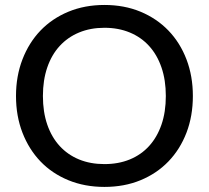

<svg xmlns="http://www.w3.org/2000/svg" viewBox="-20 -746 842 774"><path d="M757.5 -359Q757.5 -278.5 731.8 -211.2Q706 -144 659 -95.2Q612 -46.5 546.5 -19.5Q481 7.5 401 7.5Q321.5 7.5 255.8 -19.5Q190 -46.5 143.2 -95.2Q96.5 -144 70.5 -211.2Q44.5 -278.5 44.5 -359Q44.5 -439 70.5 -506.5Q96.5 -574 143.2 -622.8Q190 -671.5 255.8 -698.8Q321.5 -726 401 -726Q481 -726 546.5 -698.8Q612 -671.5 659 -622.8Q706 -574 731.8 -506.5Q757.5 -439 757.5 -359ZM648.5 -359Q648.5 -423 631 -474Q613.5 -525 581.2 -560.5Q549 -596 503.2 -615Q457.5 -634 401 -634Q344.5 -634 298.8 -615Q253 -596 220.5 -560.5Q188 -525 170.5 -474Q153 -423 153 -359Q153 -294.5 170.5 -243.8Q188 -193 220.5 -157.5Q253 -122 298.8 -103.2Q344.5 -84.5 401 -84.5Q457.5 -84.5 503.2 -103.2Q549 -122 581.2 -157.5Q613.5 -193 631 -243.8Q648.5 -294.5 648.5 -359Z"/></svg>

Font: TypoPRO Lato
Style: Regular
Weight: 500
Designer: Lukasz Dziedzic with Adam Twardoch and Botio Nikoltchev
Foundry: tyPoland Lukasz Dziedzic
Version: Version 2.010; 2014-09-01; http://www.latofonts.com/